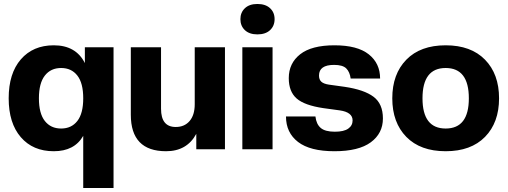

<svg xmlns="http://www.w3.org/2000/svg" viewBox="-20 -755 2568 971"><path d="M252 9.8Q146.5 9.8 85.2 -61.3Q23.9 -132.3 23.9 -257.8Q23.9 -383.8 85.4 -454.8Q147 -525.9 252 -525.9Q363.8 -525.9 409.2 -436V-516.1H554.2V195.8H400.9V-67.9Q356.4 9.8 252 9.8ZM400.9 -257.8Q400.9 -335 371.1 -373Q341.3 -411.1 289.1 -411.1Q236.8 -411.1 206.8 -372.8Q176.8 -334.5 176.8 -257.8Q176.8 -181.2 206.8 -143.1Q236.8 -105 289.1 -105Q341.3 -105 371.1 -143.1Q400.9 -181.2 400.9 -257.8Z M819.8 9.8Q641.6 9.8 641.6 -174.8V-516.1H794.4V-205.1Q794.4 -112.8 868.7 -112.8Q913.1 -112.8 939 -143.1Q964.8 -173.3 964.8 -228V-516.1H1117.7V0H972.7V-78.1Q925.3 9.8 819.8 9.8Z M1358.4 0H1205.6V-516.1H1358.4ZM1281.7 -581.1Q1241.2 -581.1 1218.5 -602.5Q1195.8 -624 1195.8 -658.2Q1195.8 -691.9 1218.5 -713.4Q1241.2 -734.9 1281.7 -734.9Q1322.8 -734.9 1345.7 -713.6Q1368.7 -692.4 1368.7 -658.2Q1368.7 -624 1345.7 -602.5Q1322.8 -581.1 1281.7 -581.1Z M1671.4 9.8Q1548.3 9.8 1487.3 -37.1Q1426.3 -84 1426.3 -166H1575.2Q1579.6 -127 1602.1 -107.9Q1624.5 -88.9 1673.3 -88.9Q1719.2 -88.9 1741.2 -104.5Q1763.2 -120.1 1763.2 -146Q1763.2 -187.5 1698.2 -196.8L1616.2 -208Q1519.5 -222.2 1480 -257.1Q1440.4 -292 1440.4 -359.9Q1440.4 -435.1 1498 -480.5Q1555.7 -525.9 1671.4 -525.9Q1787.6 -525.9 1845 -480.2Q1902.3 -434.6 1902.3 -357.9H1753.4Q1749 -391.1 1731.2 -408.9Q1713.4 -426.8 1669.4 -426.8Q1593.3 -426.8 1593.3 -373Q1593.3 -352.5 1605 -341.8Q1616.7 -331.1 1642.6 -327.1L1723.1 -315.9Q1821.8 -301.3 1869.1 -265.6Q1916.5 -230 1916.5 -155.8Q1916.5 -80.6 1855.2 -35.4Q1793.9 9.8 1671.4 9.8Z M2432.9 -62.7Q2361.8 9.8 2233.9 9.8Q2106 9.8 2034.9 -62.7Q1963.9 -135.3 1963.9 -257.8Q1963.9 -380.4 2034.9 -453.1Q2106 -525.9 2233.9 -525.9Q2361.8 -525.9 2432.9 -453.1Q2503.9 -380.4 2503.9 -257.8Q2503.9 -135.3 2432.9 -62.7ZM2351.1 -257.8Q2351.1 -411.1 2233.9 -411.1Q2116.7 -411.1 2116.7 -257.8Q2116.7 -105 2233.9 -105Q2351.1 -105 2351.1 -257.8Z"/></svg>

Font: Creato Display ExtraBold
Style: Regular
Weight: 800
Version: Version 1.000